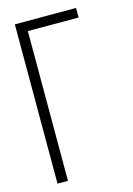

<svg xmlns="http://www.w3.org/2000/svg" viewBox="-109 -757 564 815"><g transform="rotate(-15 173.0 -350.0)"><path d="M309 -658H86V0H40V-700H309Z"/></g></svg>

Font: Bebas Neue Book
Style: Regular
Weight: 400
Designer: Ryoichi Tsunekawa
Foundry: Ryoichi Tsunekawa
Version: Version 001.003